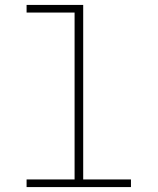

<svg xmlns="http://www.w3.org/2000/svg" viewBox="-20 -760 640 780"><path d="M88 -31H283V-709H88V-740H318V-31H512V0H88Z"/></svg>

Font: IBM Plex Mono ExtLt
Style: Regular
Weight: 200
Monospace: yes
Designer: Mike Abbink, Paul van der Laan, Pieter van Rosmalen
Foundry: Bold Monday
Version: Version 2.3